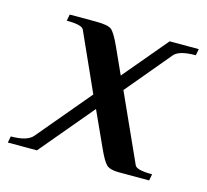

<svg xmlns="http://www.w3.org/2000/svg" viewBox="-107 -522 651 605"><g transform="rotate(15 218.5 -220.0)"><path d="M471 -440 467 -419Q413 -419 397 -400L275 -254L374 -35Q380 -21 431 -21L427 0H327Q299 0 287.5 -11Q276 -22 259 -60L207 -174L61 0H-34L-30 -21Q23 -21 41 -42L187 -216L102 -405Q96 -419 46 -419L50 -440H135Q174 -440 186 -431Q198 -422 217 -380L255 -296L376 -440Z"/></g></svg>

Font: Judson
Style: Italic
Weight: 400
Italic angle: -9.5°
Version: Version 20110429